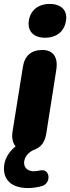

<svg xmlns="http://www.w3.org/2000/svg" viewBox="-36 -754 355 972"><path d="M106 198C129 198 158 194 179 187C224 172 219 97 166 109C152 112 143 113 134 113C106 113 86 96 86 71C86 46 102 17 142 2C171 -9 191 -34 198 -76L249 -401C259 -464 233 -501 179 -501C122 -501 89 -472 80 -416L28 -91C22 -57 28 -31 43 -13C8 15 -16 53 -16 100C-16 158 24 198 106 198ZM191 -563C251 -563 290 -595 298 -649C307 -701 274 -734 216 -734C157 -734 118 -702 110 -649C102 -597 134 -563 191 -563Z"/></svg>

Font: SN Pro Heavy
Style: Italic
Weight: 800
Italic angle: -9°
Designer: Tobias Whetton
Foundry: Supernotes
Version: Version 1.001;Glyphs 3.2 (3249)